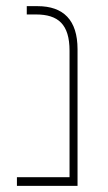

<svg xmlns="http://www.w3.org/2000/svg" viewBox="-20 -604 352 624"><path d="M35 0H232V-444C232 -539 186 -584 102 -584H67V-557H97C169 -557 206 -525 206 -439V-28H35Z"/></svg>

Font: Noto Sans Hebrew SemiCondensed Thin
Style: Regular
Weight: 100
Width: 4
Designer: Monotype Design Team
Foundry: Monotype Imaging Inc.
Version: Version 2.004